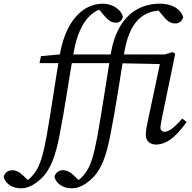

<svg xmlns="http://www.w3.org/2000/svg" viewBox="-189 -770 1042 1040"><path d="M-76 250C-44 250 -11 238 30 201C86 151 112 72 133 -35C162 -181 184 -342 210 -486C245 -683 331 -721 396 -731V-738H336V-733L363 -700C394 -662 411 -647 440 -647C456 -647 470 -656 477 -679C469 -715 424 -750 368 -750C260 -750 169 -657 137 -484C109 -327 91 -187 64 -35C45 69 28 125 2 162C-17 190 -37 206 -56 217V220H-26V217L-51 193C-73 171 -94 152 -123 152C-145 152 -165 167 -169 188C-160 226 -121 250 -76 250ZM25 -428H156H419L427 -475H165V-478L33 -466L25 -428ZM199 250C231 250 264 238 305 201C361 151 387 72 408 -35C437 -181 461 -342 484 -485C511 -646 580 -711 683 -713V-731H662V-723L682 -698C714 -659 730 -643 760 -643C780 -643 796 -653 803 -676C795 -714 751 -750 676 -750C549 -750 444 -669 412 -484C386 -327 366 -187 339 -35C320 69 303 125 277 162C258 190 238 206 219 217V220H249V217L224 193C202 171 181 152 152 152C130 152 110 167 106 188C115 226 154 250 199 250ZM655 13C726 13 777 -49 822 -109L798 -128C757 -80 726 -56 702 -56C691 -56 680 -64 680 -78C680 -89 684 -110 689 -135L760 -478L747 -488L703 -475H440V-478L308 -466L300 -428H431L677 -423L611 -111C602 -70 601 -53 601 -38C601 -4 627 13 655 13Z"/></svg>

Font: Source Serif 4 Variable
Style: Italic
Weight: 400
Italic angle: -12°
Designer: Frank Grießhammer
Foundry: Adobe Systems Incorporated
Version: Version 4.004;hotconv 1.0.116;makeotfexe 2.5.65601